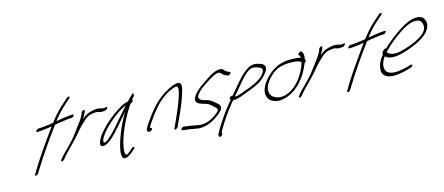

<svg xmlns="http://www.w3.org/2000/svg" viewBox="-56 -1388 5206 2253"><g transform="rotate(-15 2546.5 -261.5)"><path d="M340 -432C333 -422 336 -414 345 -414H353C407 -414 469 -426 526 -433C513 -416 500 -399 487 -380C383 -235 268 -71 198 52L192 62C179 86 219 79 231 57L236 47C240 40 252 23 268 -4C344 -130 468 -306 568 -441C597 -449 625 -452 654 -456C687 -461 738 -469 766 -469H775C785 -469 798 -476 805 -486C813 -497 812 -505 801 -505H792C786 -505 771 -504 748 -501C701 -497 641 -487 596 -478C601 -485 606 -491 611 -497C667 -569 697 -597 760 -654L808 -696C833 -719 808 -730 785 -710L736 -667C671 -609 636 -576 576 -499C569 -490 562 -480 554 -470C545 -469 533 -467 523 -465C477 -459 419 -450 377 -450H370C360 -450 346 -441 340 -432Z M534 -25C527 -15 526 -6 536 -6C548 -6 558 -12 568 -23L583 -42C622 -91 676 -138 721 -187C749 -219 782 -251 806 -281C824 -303 843 -327 862 -345C882 -365 902 -384 922 -403C954 -433 984 -448 1020 -454L1038 -457C1059 -461 1079 -460 1095 -457C1111 -454 1120 -444 1142 -447C1151 -447 1166 -448 1174 -450H1181C1206 -454 1229 -491 1203 -486H1197C1186 -484 1177 -484 1166 -482C1162 -482 1160 -483 1156 -484L1143 -488C1137 -490 1132 -491 1125 -492L1105 -495C1084 -498 1058 -492 1037 -489L1013 -483C1004 -480 993 -477 983 -473C953 -461 932 -446 904 -422C926 -457 942 -487 948 -511C955 -534 911 -517 906 -497C903 -488 904 -485 898 -473C872 -416 809 -343 772 -292L760 -274C754 -266 746 -257 739 -249C737 -247 736 -245 736 -243C704 -209 674 -174 641 -141C610 -109 573 -76 549 -45Z M1060 -175C1034 -136 1018 -96 1022 -75C1028 -51 1063 -46 1109 -73C1159 -102 1211 -156 1258 -210C1307 -265 1355 -323 1404 -378C1354 -296 1318 -219 1288 -143C1256 -60 1225 38 1228 96C1229 124 1235 141 1249 147C1283 161 1331 124 1366 94L1390 72C1415 49 1386 37 1366 59L1343 80C1329 93 1315 103 1303 110C1297 114 1290 115 1285 112C1276 109 1273 96 1272 75C1273 51 1276 19 1286 -21C1313 -127 1370 -265 1456 -402C1467 -421 1480 -438 1490 -453C1500 -455 1512 -461 1519 -471C1526 -480 1525 -485 1517 -488C1530 -505 1541 -518 1550 -529C1560 -559 1554 -572 1529 -549C1517 -538 1483 -504 1467 -486C1466 -485 1464 -485 1463 -485C1413 -473 1378 -454 1329 -422C1260 -378 1176 -311 1113 -240C1091 -216 1072 -194 1060 -175ZM1144 -234C1202 -298 1278 -359 1341 -400C1373 -420 1398 -437 1429 -445C1363 -375 1295 -291 1228 -216C1190 -173 1079 -55 1066 -100C1062 -128 1100 -185 1144 -234Z M1643 -190C1614 -150 1586 -108 1595 -91C1599 -82 1606 -77 1615 -77H1623C1633 -77 1646 -85 1653 -95C1660 -105 1658 -113 1648 -113H1642C1630 -123 1656 -158 1679 -190L1723 -253C1739 -274 1756 -295 1775 -318C1842 -401 1930 -465 2012 -495C2062 -515 2082 -515 2076 -458C2072 -436 2066 -410 2055 -380C2026 -294 2005 -243 1955 -133L1911 -36C1898 -11 1940 -23 1952 -45L1996 -142C2048 -254 2070 -305 2098 -392C2115 -444 2135 -501 2117 -528C2100 -552 2066 -545 2018 -527C1875 -469 1781 -377 1687 -253Z M1992 5 2005 8C2031 11 2058 16 2087 19C2120 23 2153 32 2186 36C2271 40 2346 10 2416 -39C2439 -55 2474 -83 2491 -104C2512 -138 2505 -158 2490 -173C2485 -180 2479 -187 2469 -194C2459 -201 2451 -210 2440 -219C2419 -236 2395 -252 2363 -261L2323 -271C2303 -277 2282 -291 2278 -305C2274 -318 2273 -329 2291 -353C2330 -401 2348 -411 2423 -462C2471 -494 2506 -514 2526 -522C2556 -534 2579 -540 2595 -531L2611 -516C2622 -501 2638 -491 2660 -482L2677 -475C2693 -466 2732 -505 2713 -509L2696 -516C2686 -521 2677 -525 2669 -530C2654 -540 2649 -554 2634 -564C2608 -577 2574 -571 2530 -554C2504 -544 2464 -520 2411 -484C2358 -448 2321 -421 2303 -404C2283 -386 2268 -369 2257 -354C2176 -240 2306 -240 2368 -211C2399 -192 2426 -165 2449 -143C2460 -133 2462 -123 2454 -103C2400 -51 2330 -10 2263 -1C2200 7 2162 -11 2116 -17C2088 -20 2062 -26 2036 -28L2023 -30C2004 -34 1972 0 1992 5Z M2629 -201 2638 -194C2590 -138 2541 -76 2500 -14C2460 46 2423 101 2398 150C2385 174 2388 183 2395 193C2404 207 2446 177 2437 163L2434 158C2435 145 2451 119 2463 99C2506 26 2570 -67 2634 -146L2663 -180H2665C2676 -177 2690 -178 2708 -182C2745 -189 2797 -210 2833 -224C2906 -252 2988 -278 3051 -332C3089 -364 3130 -415 3133 -445C3136 -485 3104 -506 3056 -516C3040 -520 3027 -525 3004 -523C2981 -523 2956 -515 2935 -503C2837 -446 2757 -332 2671 -232C2668 -235 2663 -235 2658 -234C2637 -230 2624 -209 2629 -201ZM2693 -216C2707 -233 2723 -251 2738 -268C2796 -335 2851 -412 2913 -458C2937 -475 2953 -487 2979 -487C2999 -489 3009 -484 3024 -481C3062 -471 3112 -456 3081 -405C3048 -351 3000 -324 2954 -302C2897 -272 2837 -257 2776 -232C2748 -222 2720 -212 2696 -215C2695 -215 2694 -215 2693 -216Z M3147 -348C3070 -273 3043 -202 3044 -155C3044 -118 3062 -82 3092 -62C3119 -44 3165 -27 3229 -38C3315 -53 3404 -107 3472 -189C3524 -249 3556 -314 3576 -361L3586 -385C3600 -393 3611 -406 3607 -414L3598 -427C3610 -462 3605 -503 3589 -517L3584 -524C3576 -538 3533 -507 3542 -494C3550 -485 3555 -481 3558 -463C3559 -461 3558 -458 3559 -455C3532 -464 3497 -467 3455 -467C3322 -472 3230 -429 3147 -348ZM3096 -226C3126 -306 3220 -394 3296 -415C3336 -426 3385 -433 3428 -431C3488 -431 3532 -425 3553 -403L3550 -393C3533 -339 3504 -269 3441 -194C3368 -108 3270 -57 3183 -74C3122 -89 3086 -126 3088 -177C3087 -192 3089 -208 3096 -226Z M3421 -25C3414 -15 3413 -6 3423 -6C3435 -6 3445 -12 3455 -23L3470 -42C3509 -91 3563 -138 3608 -187C3636 -219 3669 -251 3693 -281C3711 -303 3730 -327 3749 -345C3769 -365 3789 -384 3809 -403C3841 -433 3871 -448 3907 -454L3925 -457C3946 -461 3966 -460 3982 -457C3998 -454 4007 -444 4029 -447C4038 -447 4053 -448 4061 -450H4068C4093 -454 4116 -491 4090 -486H4084C4073 -484 4064 -484 4053 -482C4049 -482 4047 -483 4043 -484L4030 -488C4024 -490 4019 -491 4012 -492L3992 -495C3971 -498 3945 -492 3924 -489L3900 -483C3891 -480 3880 -477 3870 -473C3840 -461 3819 -446 3791 -422C3813 -457 3829 -487 3835 -511C3842 -534 3798 -517 3793 -497C3790 -488 3791 -485 3785 -473C3759 -416 3696 -343 3659 -292L3647 -274C3641 -266 3633 -257 3626 -249C3624 -247 3623 -245 3623 -243C3591 -209 3561 -174 3528 -141C3497 -109 3460 -76 3436 -45Z M4131 -432C4124 -422 4127 -414 4136 -414H4144C4198 -414 4260 -426 4317 -433C4304 -416 4291 -399 4278 -380C4174 -235 4059 -71 3989 52L3983 62C3970 86 4010 79 4022 57L4027 47C4031 40 4043 23 4059 -4C4135 -130 4259 -306 4359 -441C4388 -449 4416 -452 4445 -456C4478 -461 4529 -469 4557 -469H4566C4576 -469 4589 -476 4596 -486C4604 -497 4603 -505 4592 -505H4583C4577 -505 4562 -504 4539 -501C4492 -497 4432 -487 4387 -478C4392 -485 4397 -491 4402 -497C4458 -569 4488 -597 4551 -654L4599 -696C4624 -719 4599 -730 4576 -710L4527 -667C4462 -609 4427 -576 4367 -499C4360 -490 4353 -480 4345 -470C4336 -469 4324 -467 4314 -465C4268 -459 4210 -450 4168 -450H4161C4151 -450 4137 -441 4131 -432Z M4516 -287C4495 -270 4496 -253 4499 -243L4496 -240C4451 -183 4436 -149 4428 -107C4410 -19 4458 45 4607 29C4651 24 4691 16 4725 6L4773 -8C4779 -10 4785 -14 4790 -18C4810 -34 4799 -45 4784 -42L4735 -27C4705 -18 4669 -12 4628 -7C4544 3 4492 -20 4477 -56C4462 -93 4463 -145 4515 -217C4572 -153 4708 -190 4791 -218C4869 -245 4959 -282 5025 -338C5091 -397 5098 -452 5091 -486C5084 -516 5068 -544 5030 -555C4951 -576 4861 -532 4778 -479C4708 -434 4620 -366 4554 -302C4543 -308 4526 -296 4516 -287ZM4549 -258 4556 -266C4620 -336 4715 -409 4788 -456C4844 -492 4894 -518 4946 -523C5021 -531 5040 -497 5047 -462C5052 -437 5051 -396 5002 -352C4969 -324 4923 -300 4883 -283C4828 -258 4770 -239 4710 -225C4624 -205 4568 -227 4549 -258Z"/></g></svg>

Font: Stray Cat
Style: UltObl
Weight: 400
Version: Version 1.0